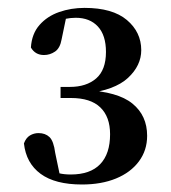

<svg xmlns="http://www.w3.org/2000/svg" viewBox="-20 -939 445 499"><path d="M192.9 -459.5Q123.4 -459.5 85.6 -487.2Q47.8 -515 42.2 -566.3Q47.6 -580.9 57.9 -587Q68.2 -593.1 80.1 -593.1Q97.7 -593.1 108.6 -582.8Q119.5 -572.5 123.5 -541.5L137.1 -476.5L106.3 -498Q121.1 -491.8 134 -488.6Q146.8 -485.5 163.9 -485.5Q214.7 -485.5 240.4 -512.4Q266.1 -539.2 266.1 -590.1Q266.1 -635.5 240.7 -659.9Q215.4 -684.3 164.5 -684.3H137.4V-713.1H161.5Q204.5 -713.1 230 -735.2Q255.4 -757.3 255.4 -804Q255.4 -847.4 234.4 -870.1Q213.4 -892.8 176.7 -892.8Q163.6 -892.8 148.7 -889.8Q133.8 -886.8 115.6 -881L153 -898.8L140.2 -837.1Q136.2 -813.9 123.1 -805Q109.9 -796 94.3 -796Q71.6 -796 60.3 -815.5Q62.6 -851.3 82.7 -874.1Q102.8 -896.9 133.7 -907.7Q164.6 -918.5 199.7 -918.5Q272.5 -918.5 309.8 -887Q347.1 -855.4 347.1 -808.7Q347.1 -768.6 312.6 -736.5Q278 -704.4 202.3 -695.8L200.8 -705Q286.3 -700.8 324.3 -669.7Q362.4 -638.6 362.4 -586.1Q362.4 -548.1 340.9 -519.4Q319.5 -490.7 281.5 -475.1Q243.4 -459.5 192.9 -459.5Z"/></svg>

Font: Noto Serif KR
Style: Regular
Weight: 200
Designer: Ryoko NISHIZUKA 西塚涼子 (kana & ideographs); Frank Grießhammer (Latin, Greek & Cyrillic); Wenlong ZHANG 张文龙 (bopomofo); San
Foundry: Adobe
Version: Version 2.001;hotconv 1.1.0;makeotfexe 2.6.0